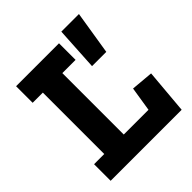

<svg xmlns="http://www.w3.org/2000/svg" viewBox="-188 -808 933 933"><g transform="rotate(-45 279.0 -341.0)"><path d="M502 -682 466 -458H368L381 -682ZM526 0H38V-114H108V-536H38V-650H333V-536H242V-114H412L432 -240L546 -230Z"/></g></svg>

Font: Zilla Slab Bold
Style: Bold
Weight: 700
Designer: Typotheque.com
Foundry: Typotheque type foundry
Version: Version 1.1; 2017; ttfautohint (v1.6)